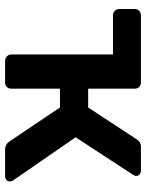

<svg xmlns="http://www.w3.org/2000/svg" viewBox="68 -628 560 735"><g transform="rotate(90 347.5 -260.0)"><path d="M670 -31Q674 -26 674 -18Q674 -10 668.5 -5Q663 0 653 0H551Q534 0 522 -15L391 -210H319V-24Q319 -14 312.5 -7Q306 0 295 0H213Q202 0 195 -7Q188 -14 188 -24V-413H38Q28 -413 21 -420Q14 -427 14 -437V-496Q14 -507 21 -513.5Q28 -520 38 -520H295Q306 -520 312.5 -513.5Q319 -507 319 -496V-318H391L513 -504Q523 -520 540 -520H632Q641 -520 647 -515Q653 -510 653 -502Q653 -496 648 -489L505 -270Z"/></g></svg>

Font: Rubik AZ
Style: Regular
Weight: 500
Designer: Hubert and Fischer
Foundry: Hubert & Fischer
Version: Version 2.000